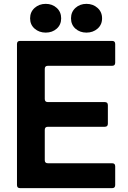

<svg xmlns="http://www.w3.org/2000/svg" viewBox="-20 -975 661 995"><path d="M84 0Q68 0 68 -16V-747Q68 -763 84 -763H561Q577 -763 577 -747V-650Q577 -634 561 -634H228Q212 -634 212 -618V-462Q212 -446 228 -446H523Q539 -446 539 -430V-334Q539 -318 523 -318H228Q212 -318 212 -302V-145Q212 -129 228 -129H561Q577 -129 577 -113V-16Q577 0 561 0ZM136 -880Q136 -913 159.5 -934Q183 -955 217 -955Q251 -955 274 -934Q297 -913 297 -880Q297 -847 274 -826.5Q251 -806 217 -806Q183 -806 159.5 -826.5Q136 -847 136 -880ZM348 -880Q348 -913 371 -934Q394 -955 428 -955Q462 -955 485.5 -934Q509 -913 509 -880Q509 -847 485.5 -826.5Q462 -806 428 -806Q394 -806 371 -826.5Q348 -847 348 -880Z"/></svg>

Font: Open Sauce Two
Style: Bold
Weight: 700
Designer: Alfredo Marco Pradil
Foundry: Creative Sauce Fz LLC
Version: Version 1.477